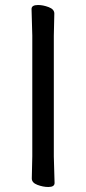

<svg xmlns="http://www.w3.org/2000/svg" viewBox="-20 -731 344 767"><path d="M173 16Q152 16 129.5 7.5Q107 -1 107 -18L109 -107V-589L106 -695Q106 -711 132 -711Q152 -711 174.5 -702.5Q197 -694 197 -677L195 -588V-106L198 0Q198 16 173 16Z"/></svg>

Font: LXGW WenKai TC
Style: Bold
Weight: 700
Designer: LXGW / Fontworks Inc.
Foundry: LXGW / Fontworks Inc.
Version: Version 1.330;April 28, 2024